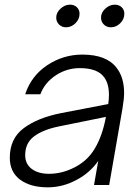

<svg xmlns="http://www.w3.org/2000/svg" viewBox="-20 -793 601 823"><path d="M22 -117Q22 -199 81.5 -243.5Q141 -288 241 -308L444 -347Q447 -368 447 -386Q447 -434 427 -461Q399 -501 322 -501Q266 -501 219 -470Q172 -439 153 -389H88Q114 -468 182.5 -513.5Q251 -559 333 -559Q437 -559 480 -502Q512 -461 512 -394Q512 -370 505 -328L448 0H383L401 -103Q365 -52 310 -23Q250 10 185 10Q110 10 66 -23Q22 -56 22 -117ZM288 -70Q351 -98 385 -154Q419 -210 434 -292L232 -251Q164 -237 126 -208.5Q88 -180 88 -128Q88 -90 116 -69Q144 -48 190 -48Q240 -48 288 -70ZM221 -718Q221 -739 239.5 -756Q258 -773 280 -773Q298 -773 309.5 -762Q321 -751 321 -734Q321 -711 303.5 -693.5Q286 -676 263 -676Q245 -676 233 -688Q221 -700 221 -718ZM413 -718Q413 -739 431.5 -756Q450 -773 472 -773Q490 -773 501.5 -762Q513 -751 513 -734Q513 -711 495.5 -693.5Q478 -676 455 -676Q437 -676 425 -688Q413 -700 413 -718Z"/></svg>

Font: Open Sauce One Light Italic
Style: Regular
Weight: 300
Italic angle: -10°
Designer: Alfredo Marco Pradil
Foundry: Creative Sauce Fz LLC
Version: Version 1.477